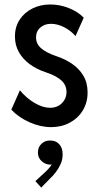

<svg xmlns="http://www.w3.org/2000/svg" viewBox="-20 -557 445 853"><path d="M207.5 7.8Q159.7 7.8 111.3 -13.7Q63 -35.2 30.3 -69.8L68.4 -155.8Q97.7 -120.6 134 -99.4Q170.4 -78.1 202.1 -78.1Q234.4 -78.1 254.9 -98.6Q275.4 -119.1 275.4 -148.4Q275.4 -179.7 251.5 -200.7Q227.5 -221.7 180.7 -236.8Q141.6 -250 111.6 -272.2Q81.5 -294.4 64 -325.2Q46.4 -356 46.4 -395Q46.4 -438 67.6 -470Q88.9 -502 124.3 -519.5Q159.7 -537.1 203.1 -537.1Q245.6 -537.1 285.6 -521.2Q325.7 -505.4 352.1 -478.5L315.4 -396.5Q294.9 -420.9 265.1 -436Q235.4 -451.2 206.5 -451.2Q178.2 -451.2 159.2 -434.6Q140.1 -418 140.1 -390.6Q140.1 -362.8 162.4 -342.8Q184.6 -322.8 233.9 -306.2Q270.5 -293.9 301.3 -272.7Q332 -251.5 350.6 -220.2Q369.1 -189 369.1 -146Q369.1 -101.1 347.9 -66.4Q326.7 -31.7 290 -12Q253.4 7.8 207.5 7.8ZM163.1 276.4 137.2 247.6 178.7 209.5Q188.5 200.7 197.5 190.4Q206.5 180.2 212.2 169.7Q217.8 159.2 216.8 148.9L233.4 147.5Q231.4 158.2 224.1 166.3Q216.8 174.3 202.1 174.3Q182.6 174.3 165.5 159.4Q148.4 144.5 148.4 120.6Q148.4 96.2 164.8 81.3Q181.2 66.4 202.1 67.4Q226.6 66.4 242.4 82.8Q258.3 99.1 258.3 128.9Q258.3 152.8 248.8 173.1Q239.3 193.4 227.3 208.7Q215.3 224.1 206.5 231.9Z"/></svg>

Font: Reddit Sans Condensed Medium
Style: Regular
Weight: 500
Designer: Stephen Hutchings
Foundry: Reddit
Version: Version 1.014